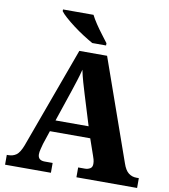

<svg xmlns="http://www.w3.org/2000/svg" viewBox="-98 -1014 968 1097"><g transform="rotate(10 386.0 -465.5)"><path d="M6 0V-57H15Q41 -57 60.5 -70.5Q80 -84 97 -128L311 -714H472L679 -127Q692 -88 712 -72.5Q732 -57 758 -57H772V0H420V-57H460Q475 -57 488.5 -64.5Q502 -72 502 -92Q502 -105 498.5 -118Q495 -131 492 -138L459 -233H225L199 -155Q196 -143 191 -124.5Q186 -106 186 -93Q186 -57 226 -57H272V0ZM246 -299H438L383 -478Q374 -507 364 -542Q354 -577 347 -611Q339 -579 328 -544.5Q317 -510 307 -480ZM376 -771Q351 -785 320.5 -804.5Q290 -824 261 -846Q232 -868 209.5 -888Q187 -908 178 -921V-931H355Q366 -909 384 -882Q402 -855 422 -829Q442 -803 456 -784V-771Z"/></g></svg>

Font: Noto Serif Tamil ExtraBold
Style: Italic
Weight: 800
Italic angle: -12°
Designer: Indian Type Foundry, Tom Grace, and the Monotype Design Team
Foundry: Monotype Imaging Inc.
Version: Version 2.003; ttfautohint (v1.8.4.7-5d5b)